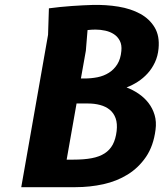

<svg xmlns="http://www.w3.org/2000/svg" viewBox="-20 -775 690 795"><path d="M335.5 -565 315 -450H329.5Q357.5 -450 383.8 -455.2Q410 -460.5 431 -473.8Q452 -487 465.8 -509Q479.5 -531 482.5 -564Q485 -589 476.2 -606Q467.5 -623 452 -633.2Q436.5 -643.5 416.2 -648Q396 -652.5 375.5 -652.5Q368.5 -652.5 359.2 -652Q350 -651.5 342.5 -650.5ZM68 0 179 -631 182.5 -740.5Q204 -743.5 228.8 -746Q253.5 -748.5 278 -750.2Q302.5 -752 324.5 -753Q346.5 -754 363 -754.5Q419 -756 470.5 -747.5Q522 -739 560.8 -717.8Q599.5 -696.5 620.5 -661.2Q641.5 -626 636.5 -574Q633.5 -542 621.2 -516.2Q609 -490.5 591 -470.8Q573 -451 550.5 -436.5Q528 -422 504 -413Q530.5 -403 554.2 -386.8Q578 -370.5 595 -348.5Q612 -326.5 620.2 -298.8Q628.5 -271 624 -237.5Q615.5 -171 584.8 -125.8Q554 -80.5 508.8 -52.5Q463.5 -24.5 407.8 -12.2Q352 0 293 0ZM256 -114H284.5Q328 -114 359.8 -120Q391.5 -126 413 -139.8Q434.5 -153.5 446.8 -176.2Q459 -199 463 -232.5Q466.5 -263.5 458.8 -285.2Q451 -307 434.5 -320.5Q418 -334 394.8 -340.2Q371.5 -346.5 344.5 -346.5H297Z"/></svg>

Font: B612
Style: Bold Italic
Weight: 700
Italic angle: -10°
Designer: Nicolas Chauveau, Thomas Paillot, Jonathan Favre-Lamarine, Jean-Luc Vinot
Foundry: AIRBUS
Version: Version 1.008